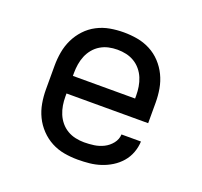

<svg xmlns="http://www.w3.org/2000/svg" viewBox="-99 -640 798 760"><g transform="rotate(20 300.0 -260.0)"><path d="M300 8Q271 8 242.5 3Q214 -2 188.5 -15.5Q163 -29 142.5 -50.5Q122 -72 109.5 -98Q97 -124 92 -152.5Q87 -181 87 -210V-310Q87 -339 92 -367.5Q97 -396 109.5 -422Q122 -448 142 -469.5Q162 -491 188 -504.5Q214 -518 242.5 -523Q271 -528 300 -528Q329 -528 357.5 -523Q386 -518 412 -504.5Q438 -491 458 -469.5Q478 -448 490.5 -422Q503 -396 508 -367.5Q513 -339 513 -310V-223H169V-210Q169 -191 172 -173Q175 -155 182 -138Q189 -121 201 -106.5Q213 -92 229 -82.5Q245 -73 263.5 -69Q282 -65 300 -65Q321 -65 342 -68Q363 -71 382 -80.5Q401 -90 414.5 -107Q428 -124 429 -145H511Q510 -121 501.5 -98Q493 -75 477 -56.5Q461 -38 440 -25Q419 -12 396 -4.5Q373 3 349 5.5Q325 8 300 8ZM431 -297V-310Q431 -328 428 -346.5Q425 -365 418 -382Q411 -399 399 -413.5Q387 -428 371 -437.5Q355 -447 337 -451Q319 -455 300 -455Q281 -455 263 -451Q245 -447 229 -437.5Q213 -428 201 -413.5Q189 -399 182 -382Q175 -365 172 -346.5Q169 -328 169 -310V-297Z"/></g></svg>

Font: Iosevka Etoile
Style: Regular
Weight: 400
Designer: Belleve Invis
Foundry: Belleve Invis
Version: Version 33.2.4